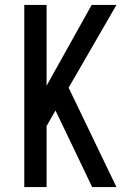

<svg xmlns="http://www.w3.org/2000/svg" viewBox="-20 -755 540 775"><path d="M78 0V-735H168V-409L350 -735H450L257 -401L450 0H352L204 -309L168 -246V0Z"/></svg>

Font: Iosevka SS04 Medium
Style: Regular
Weight: 500
Monospace: yes
Designer: Belleve Invis
Foundry: Belleve Invis
Version: Version 19.0.0; ttfautohint (v1.8.4)